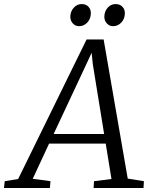

<svg xmlns="http://www.w3.org/2000/svg" viewBox="-80 -948 760 968"><path d="M-60 0 -56 -34.5 11.5 -45.5 356.5 -749H442.5L564 -47.5L645.5 -34.5L643.5 0H392L394 -34.5L482 -45.5L453 -224H167.5L85 -46.5L174.5 -34.5L171.5 0ZM190.5 -272.5H445L388 -623.5L382 -682L357.5 -629ZM318 -816Q300 -816 287 -830.2Q274 -844.5 274.5 -865Q275.5 -891.5 292.2 -909.5Q309 -927.5 331.5 -927.5Q353.5 -927.5 366 -914Q378.5 -900.5 378 -880.5Q377.5 -853 360.2 -834.5Q343 -816 318 -816ZM489.5 -816Q471.5 -816 458.5 -830.2Q445.5 -844.5 446 -865Q447 -891.5 463.2 -909.5Q479.5 -927.5 502.5 -927.5Q524.5 -927.5 537.2 -914Q550 -900.5 549.5 -880.5Q549 -853 531.8 -834.5Q514.5 -816 489.5 -816Z"/></svg>

Font: Merriweather 20pt Light
Style: Italic
Weight: 300
Italic angle: -7.8°
Version: Version 2.101